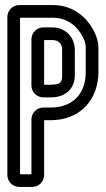

<svg xmlns="http://www.w3.org/2000/svg" viewBox="-20 -712 417 757"><path d="M104 -241V-25H59V-642H190C242 -642 283 -612 307 -566C315 -550 318 -537 318 -525V-428C318 -346 271 -288 179 -288H151C125 -288 104 -267 104 -241ZM9 -645V-22C9 4 30 25 56 25H107C133 25 154 4 154 -22V-238H179C299 -238 368 -322 368 -428V-525C368 -547 361 -568 351 -588C321 -648 264 -692 190 -692H56C30 -692 9 -671 9 -645ZM104 -557V-375C104 -349 125 -328 151 -328H179C240 -328 275 -363 275 -416V-515C275 -567 236 -604 187 -604H151C125 -604 104 -583 104 -557ZM179 -378H154V-554H187C210 -554 225 -541 225 -515V-416C225 -389 220 -378 179 -378Z"/></svg>

Font: DIN Rundschrift
Style: EngKont
Weight: 400
Width: 3
Version: Version 1.027